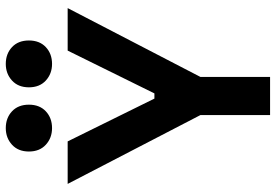

<svg xmlns="http://www.w3.org/2000/svg" viewBox="-165 -789 954 664"><g transform="rotate(-90 312.0 -457.0)"><path d="M246 0V-241L8 -700H155L303 -400H321L469 -700H616L378 -241V0ZM423 -754Q389 -754 365.5 -775.5Q342 -797 342 -834Q342 -871 365.5 -892.5Q389 -914 423 -914Q458 -914 481 -892.5Q504 -871 504 -834Q504 -797 481 -775.5Q458 -754 423 -754ZM201 -754Q167 -754 143.5 -775.5Q120 -797 120 -834Q120 -871 143.5 -892.5Q167 -914 201 -914Q236 -914 259 -892.5Q282 -871 282 -834Q282 -797 259 -775.5Q236 -754 201 -754Z"/></g></svg>

Font: Space Grotesk Light
Style: Bold
Weight: 700
Version: Version 2.000